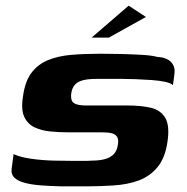

<svg xmlns="http://www.w3.org/2000/svg" viewBox="-20 -654 661 679"><path d="M28 -109Q52 -98 90.5 -92.5Q129 -87 170.5 -86Q212 -85 244 -85Q256 -85 274.5 -85Q293 -85 305 -86Q332 -86 351.5 -91.5Q371 -97 382.5 -109Q394 -121 397 -143Q400 -160 394.5 -169.5Q389 -179 376 -182.5Q363 -186 342 -186Q331 -186 316.5 -186Q302 -186 280 -186Q258 -186 224 -186Q191 -186 159 -189Q127 -192 102.5 -203.5Q78 -215 66 -240.5Q54 -266 61 -311Q68 -365 90.5 -395.5Q113 -426 149 -441Q185 -456 232 -460Q279 -464 336 -464Q370 -464 409 -463Q448 -462 482.5 -460Q517 -458 535 -453Q569 -451 584.5 -435Q600 -419 597 -395Q597 -391 595.5 -381.5Q594 -372 593 -363Q592 -354 591 -353Q585 -360 564.5 -364.5Q544 -369 515.5 -371Q487 -373 459.5 -374Q432 -375 412 -375H321Q293 -375 274.5 -370.5Q256 -366 245.5 -355Q235 -344 232 -324Q230 -308 234 -298.5Q238 -289 251 -285Q264 -281 285 -281Q346 -281 382.5 -281Q419 -281 430 -281Q478 -281 513 -273Q548 -265 564.5 -237Q581 -209 572 -151Q564 -96 537.5 -63.5Q511 -31 471 -16Q431 -1 379 2Q330 5 287.5 5Q245 5 196 5Q157 4 124 1.5Q91 -1 67 -7.5Q43 -14 31 -25.5Q19 -37 21 -56ZM304 -521 435 -634 496 -594 365 -521Z"/></svg>

Font: Genos
Style: Bold Italic
Weight: 700
Italic angle: -8°
Version: Version 1.010